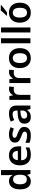

<svg xmlns="http://www.w3.org/2000/svg" viewBox="2053 -2859 816 4962"><g transform="rotate(-90 2461.0 -378.0)"><path d="M255 10Q159 10 103.5 -61Q48 -132 48 -268Q48 -408 106 -481Q164 -554 262 -554Q303 -554 333.5 -541Q364 -528 385 -506Q406 -484 419 -457H423Q420 -482 418 -517.5Q416 -553 416 -586V-760H546V0H448L421 -86H416Q404 -60 382.5 -38.5Q361 -17 330 -3.5Q299 10 255 10ZM304 -94Q370 -94 398 -136.5Q426 -179 426 -261V-271Q426 -357 398 -402.5Q370 -448 305 -448Q247 -448 213 -403Q179 -358 179 -266Q179 -178 211.5 -136Q244 -94 304 -94Z M926 -554Q1002 -554 1054 -524Q1106 -494 1133.5 -438Q1161 -382 1161 -303V-240H800Q801 -168 840.5 -126Q880 -84 955 -84Q1005 -84 1045 -93Q1085 -102 1131 -124V-28Q1091 -9 1047 0.5Q1003 10 940 10Q857 10 796 -21.5Q735 -53 702 -115.5Q669 -178 669 -268Q669 -358 700 -422Q731 -486 788.5 -520Q846 -554 926 -554ZM930 -463Q877 -463 843 -428.5Q809 -394 803 -325H1042Q1043 -365 1030 -396Q1017 -427 992 -445Q967 -463 930 -463Z M1662 -157Q1662 -108 1639 -70Q1616 -32 1567.5 -11Q1519 10 1442 10Q1384 10 1338 2Q1292 -6 1252 -22V-129Q1300 -107 1350 -96.5Q1400 -86 1437 -86Q1491 -86 1515.5 -102.5Q1540 -119 1540 -148Q1540 -171 1525.5 -185Q1511 -199 1481.5 -211.5Q1452 -224 1406 -241Q1360 -258 1326.5 -277.5Q1293 -297 1275 -326.5Q1257 -356 1257 -403Q1257 -477 1314.5 -515.5Q1372 -554 1468 -554Q1520 -554 1565.5 -543Q1611 -532 1655 -513L1618 -427Q1582 -444 1540.5 -454Q1499 -464 1469 -464Q1428 -464 1404.5 -450Q1381 -436 1381 -410Q1381 -388 1394 -375Q1407 -362 1435 -351Q1463 -340 1507 -324Q1553 -306 1588 -286Q1623 -266 1642.5 -236Q1662 -206 1662 -157Z M2014 -553Q2110 -553 2162.5 -504Q2215 -455 2215 -358V0H2124L2100 -84H2096Q2077 -55 2052.5 -33.5Q2028 -12 1994 -1Q1960 10 1911 10Q1861 10 1824 -9Q1787 -28 1766.5 -64Q1746 -100 1746 -154Q1746 -239 1809 -281Q1872 -323 1990 -328L2086 -333V-354Q2086 -411 2062 -435.5Q2038 -460 1992 -460Q1957 -460 1917.5 -449Q1878 -438 1837 -419L1799 -507Q1844 -530 1897.5 -541.5Q1951 -553 2014 -553ZM2021 -254Q1950 -251 1913.5 -228.5Q1877 -206 1877 -161Q1877 -124 1899.5 -104Q1922 -84 1961 -84Q2021 -84 2053.5 -119Q2086 -154 2086 -210V-258Z M2640 -553Q2659 -553 2677 -550.5Q2695 -548 2707 -545L2694 -424Q2681 -427 2665.5 -429Q2650 -431 2625 -431Q2598 -431 2574 -423Q2550 -415 2531 -398Q2512 -381 2501.5 -352.5Q2491 -324 2491 -281V0H2361V-544H2459L2479 -451H2485Q2498 -479 2521 -502.5Q2544 -526 2574.5 -539.5Q2605 -553 2640 -553Z M3074 -553Q3093 -553 3111 -550.5Q3129 -548 3141 -545L3128 -424Q3115 -427 3099.5 -429Q3084 -431 3059 -431Q3032 -431 3008 -423Q2984 -415 2965 -398Q2946 -381 2935.5 -352.5Q2925 -324 2925 -281V0H2795V-544H2893L2913 -451H2919Q2932 -479 2955 -502.5Q2978 -526 3008.5 -539.5Q3039 -553 3074 -553Z M3698 -273Q3698 -208 3681.5 -155.5Q3665 -103 3631.5 -66.5Q3598 -30 3550 -10Q3502 10 3439 10Q3381 10 3333.5 -9.5Q3286 -29 3252.5 -66Q3219 -103 3200.5 -155.5Q3182 -208 3182 -273Q3182 -362 3213.5 -424.5Q3245 -487 3303.5 -520.5Q3362 -554 3444 -554Q3524 -554 3580.5 -519.5Q3637 -485 3667.5 -422Q3698 -359 3698 -273ZM3314 -273Q3314 -216 3327 -174Q3340 -132 3368.5 -110Q3397 -88 3441 -88Q3486 -88 3513.5 -110.5Q3541 -133 3554 -174.5Q3567 -216 3567 -273Q3567 -328 3554.5 -369Q3542 -410 3515 -433Q3488 -456 3442 -456Q3378 -456 3346 -408.5Q3314 -361 3314 -273Z M3953 0H3823V-760H3953Z M4233 0H4103V-760H4233Z M4872 -273Q4872 -208 4855.5 -155.5Q4839 -103 4805.5 -66.5Q4772 -30 4724 -10Q4676 10 4613 10Q4555 10 4507.5 -9.5Q4460 -29 4426.5 -66Q4393 -103 4374.5 -155.5Q4356 -208 4356 -273Q4356 -362 4387.5 -424.5Q4419 -487 4477.5 -520.5Q4536 -554 4618 -554Q4698 -554 4754.5 -519.5Q4811 -485 4841.5 -422Q4872 -359 4872 -273ZM4488 -273Q4488 -216 4501 -174Q4514 -132 4542.5 -110Q4571 -88 4615 -88Q4660 -88 4687.5 -110.5Q4715 -133 4728 -174.5Q4741 -216 4741 -273Q4741 -328 4728.5 -369Q4716 -410 4689 -433Q4662 -456 4616 -456Q4552 -456 4520 -408.5Q4488 -361 4488 -273ZM4812 -757Q4796 -742 4772.5 -722Q4749 -702 4722 -681Q4695 -660 4669.5 -640.5Q4644 -621 4624 -606H4537V-617Q4556 -636 4581 -662.5Q4606 -689 4630.5 -716.5Q4655 -744 4670 -766H4812Z"/></g></svg>

Font: Noto Sans Hebrew Thin SemiBold
Style: Regular
Weight: 600
Version: Version 3.001